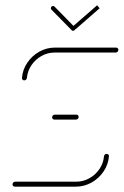

<svg xmlns="http://www.w3.org/2000/svg" viewBox="-20 -696 461 716"><path d="M377.8 -122.2Q381.5 -122.2 384.1 -119.6Q386.7 -117 386.3 -113Q383.7 -82.2 366.1 -56.3Q348.5 -30.4 321.3 -15.2Q294.1 0 263.3 0H35.2Q31.5 0 29.1 -2.4Q26.7 -4.8 26.7 -8.5Q26.7 -12.6 29.6 -15.6Q32.6 -18.5 36.7 -18.5H264.8Q290.4 -18.5 313.3 -31.3Q336.3 -44.1 350.9 -65.7Q365.6 -87.4 367.8 -113Q368.1 -116.7 370.9 -119.4Q373.7 -122.2 377.8 -122.2ZM273.3 -260Q273.3 -255.9 270.4 -253Q267.4 -250 263.3 -250H183Q179.3 -250 176.9 -252.4Q174.4 -254.8 174.4 -258.5Q174.4 -262.6 177.4 -265.6Q180.4 -268.5 184.4 -268.5H264.8Q268.5 -268.5 270.9 -266.1Q273.3 -263.7 273.3 -260ZM70.4 -396.3Q66.7 -396.3 64.1 -398.9Q61.5 -401.5 61.9 -405.6Q64.4 -436.3 81.9 -462.2Q99.3 -488.1 126.5 -503.3Q153.7 -518.5 184.4 -518.5H413Q416.3 -518.5 418.9 -516.1Q421.5 -513.7 421.5 -510.4Q421.5 -506.3 418.5 -503.1Q415.6 -500 411.5 -500H183Q157.4 -500 134.6 -487.2Q111.9 -474.4 97.2 -452.8Q82.6 -431.1 80.4 -405.6Q80 -401.9 77.2 -399.1Q74.4 -396.3 70.4 -396.3ZM169.6 -665.9Q170 -669.3 172.4 -671.5Q174.8 -673.7 178.1 -673.7Q181.1 -673.7 183.3 -671.5L258.9 -594.4Q260.7 -592.6 260.7 -590Q260.7 -586.3 258.3 -583.7Q255.9 -581.1 252.2 -581.1Q249.3 -581.1 247.4 -583.3L171.5 -660.4Q169.6 -662.2 169.6 -665.9ZM351.5 -665.2 263.7 -588.5Q261.5 -586.3 258.1 -586.3Q255.2 -586.3 253.1 -588.3Q251.1 -590.4 251.1 -593.3Q251.1 -597.8 254.1 -599.6L342.2 -676.3Z"/></svg>

Font: 26F Galaxy Sans Hairline
Style: Italic
Weight: 50
Italic angle: -5°
Designer: C₂₉H₂₅N₃O₅
Version: Version 1.200